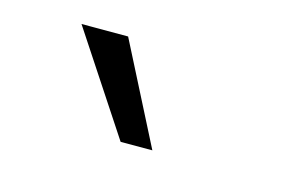

<svg xmlns="http://www.w3.org/2000/svg" viewBox="-42 -840 584 374"><g transform="rotate(15 250.0 -653.0)"><path d="M218 -552 85 -754H179L282 -552Z"/></g></svg>

Font: Nunito Sans 12pt ExtraLight 12pt Medium
Style: Regular
Weight: 500
Version: Version 3.101;gftools[0.9.27]